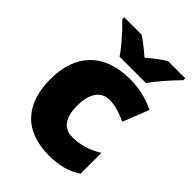

<svg xmlns="http://www.w3.org/2000/svg" viewBox="-224 -871 986 986"><g transform="rotate(45 269.5 -378.0)"><path d="M317.9 9.8Q182.1 9.8 112.1 -63.5Q42 -136.7 42 -273.9Q42 -411.6 117.7 -487.3Q193.4 -563 333 -563Q429.2 -563 514.2 -521L458 -379.9Q423.3 -395 394 -404.1Q364.7 -413.1 333 -413.1Q286.6 -413.1 261.2 -377Q235.8 -340.8 235.8 -274.9Q235.8 -142.1 334 -142.1Q418 -142.1 495.1 -190.9V-39.1Q421.4 9.8 317.9 9.8ZM528.8 -766.1V-752Q496.6 -719.7 460.9 -678.7Q425.3 -637.7 403.8 -606H211.9Q192.9 -635.3 158 -675.5Q123 -715.8 85.9 -752V-766.1H211.9Q245.6 -745.1 306.6 -692.9Q363.8 -742.7 404.8 -766.1Z"/></g></svg>

Font: Open Sans ExtBd
Style: Bold
Weight: 800
Foundry: Ascender Corporation
Version: Version 1.10